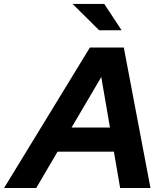

<svg xmlns="http://www.w3.org/2000/svg" viewBox="-80 -937 821 957"><path d="M-59.7 0 368 -700H537.1L670 0H518.8L487.7 -181.1H206.9L100.6 0ZM276.7 -301.3H468.1L424.7 -553ZM414.4 -786 281.9 -917.3H439.8L526.2 -786Z"/></svg>

Font: Red Hat Display VF
Style: Italic
Weight: 300
Italic angle: -12°
Designer: Pentagram, MCKL
Foundry: Pentagram, MCKL
Version: Version 1.010